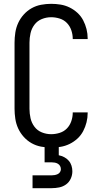

<svg xmlns="http://www.w3.org/2000/svg" viewBox="-20 -763 540 1003"><path d="M247 8Q221 8 194.5 3Q168 -2 145 -15Q122 -28 104 -48Q86 -68 75 -92Q64 -116 60 -142.5Q56 -169 56 -195V-540Q56 -566 60 -592.5Q64 -619 75 -643Q86 -667 104 -687Q122 -707 145 -720Q168 -733 194.5 -738Q221 -743 247 -743Q272 -743 296.5 -739Q321 -735 343.5 -724Q366 -713 384.5 -696Q403 -679 414.5 -657Q426 -635 432 -611Q438 -587 438 -562V-559H360V-561Q360 -583 352.5 -605Q345 -627 329.5 -643Q314 -659 292 -666Q270 -673 247 -673Q222 -673 198.5 -663.5Q175 -654 160 -634Q145 -614 139.5 -589.5Q134 -565 134 -540V-195Q134 -170 139.5 -145.5Q145 -121 160 -101Q175 -81 198.5 -71.5Q222 -62 247 -62Q270 -62 292 -69Q314 -76 329.5 -92Q345 -108 352.5 -130Q360 -152 360 -174V-176H438V-173Q438 -148 432 -124Q426 -100 414.5 -78Q403 -56 384.5 -39Q366 -22 343.5 -11Q321 0 296.5 4Q272 8 247 8ZM150 220V153H250Q258 153 266 151.5Q274 150 281.5 146.5Q289 143 293.5 136Q298 129 298 121Q298 112 294 104.5Q290 97 282.5 92.5Q275 88 266.5 86.5Q258 85 250 85H213V-62H287V48Q302 51 315.5 58Q329 65 339 76.5Q349 88 353.5 102.5Q358 117 358 132Q358 152 349.5 170.5Q341 189 325 200.5Q309 212 289.5 216Q270 220 250 220Z"/></svg>

Font: Iosevka Web
Style: Regular
Weight: 400
Monospace: yes
Designer: Belleve Invis
Foundry: Belleve Invis
Version: Version 28.0.3; ttfautohint (v1.8.3)